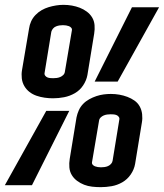

<svg xmlns="http://www.w3.org/2000/svg" viewBox="-34 -765 677 793"><path d="M185 -359Q168 -359 150.5 -361.5Q133 -364 117 -369.5Q101 -375 88 -385Q75 -395 66.5 -409.5Q58 -424 56 -441.5Q54 -459 57 -476L86 -647Q88 -662 94.5 -676.5Q101 -691 112.5 -703Q124 -715 138 -723Q152 -731 167 -735.5Q182 -740 197.5 -742.5Q213 -745 228 -745Q246 -745 263 -742Q280 -739 295.5 -733Q311 -727 324.5 -717Q338 -707 346.5 -693Q355 -679 356.5 -661.5Q358 -644 355 -626L327 -455Q323 -433 309.5 -412.5Q296 -392 275 -380Q254 -368 231 -363.5Q208 -359 185 -359ZM357 -428 511 -735H623L452 -428ZM186 -442Q193 -442 200.5 -443Q208 -444 215 -447Q222 -450 227.5 -455.5Q233 -461 234 -469L263 -640Q264 -646 260 -650.5Q256 -655 250.5 -657Q245 -659 239 -660Q233 -661 226 -661Q219 -661 212 -660Q205 -659 197.5 -656Q190 -653 185 -647Q180 -641 178 -634L150 -463Q149 -457 153 -452Q157 -447 162.5 -445Q168 -443 174 -442.5Q180 -442 186 -442ZM382 8Q364 8 346.5 6Q329 4 313.5 -2Q298 -8 284.5 -18Q271 -28 262.5 -42Q254 -56 252.5 -73.5Q251 -91 254 -109L282 -280Q285 -295 291.5 -309.5Q298 -324 309 -335.5Q320 -347 334.5 -355Q349 -363 364 -368Q379 -373 394 -375Q409 -377 424 -377Q442 -377 459 -374Q476 -371 492 -365Q508 -359 521.5 -349.5Q535 -340 543 -325.5Q551 -311 553 -293.5Q555 -276 552 -259L524 -88Q520 -65 506 -44.5Q492 -24 471 -12Q450 0 427 4Q404 8 382 8ZM-14 0 157 -307H252L98 0ZM383 -74Q390 -74 397.5 -75Q405 -76 412 -79Q419 -82 424.5 -88Q430 -94 431 -101L459 -272Q460 -278 456 -283Q452 -288 446.5 -290Q441 -292 435 -292.5Q429 -293 423 -293Q416 -293 408.5 -292Q401 -291 394 -288Q387 -285 381.5 -279.5Q376 -274 375 -266L346 -95Q345 -89 349 -84.5Q353 -80 358.5 -78Q364 -76 370 -75Q376 -74 383 -74Z"/></svg>

Font: Iosevka Curly MdExObl
Style: Regular
Weight: 500
Width: 7
Italic angle: -9°
Monospace: yes
Designer: Belleve Invis
Foundry: Belleve Invis
Version: Version 11.1.0; ttfautohint (v1.8.3)